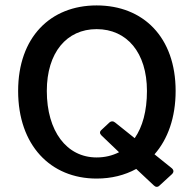

<svg xmlns="http://www.w3.org/2000/svg" viewBox="-20 -657 726 719"><path d="M637.7 -316.4C637.7 -517.6 516.6 -636.7 341.8 -636.7C168.9 -636.7 47.9 -517.6 47.9 -316.4C47.9 -113.3 168.9 11.7 341.8 11.7C397.5 11.7 447.3 -1 490.2 -24.4L555.7 37.1C562.5 43.9 570.3 44.9 577.1 38.1L624 -4.9C631.8 -12.7 630.9 -20.5 623 -27.3L558.6 -79.1C608.4 -135.7 637.7 -216.8 637.7 -316.4ZM341.8 -67.4C229.5 -67.4 155.3 -166 155.3 -316.4C155.3 -460 229.5 -547.9 341.8 -547.9C455.1 -547.9 530.3 -460 530.3 -316.4C530.3 -241.2 513.7 -181.6 484.4 -139.6L411.1 -198.2C404.3 -204.1 395.5 -204.1 388.7 -197.3L360.4 -170.9C352.5 -164.1 352.5 -157.2 360.4 -149.4L425.8 -86.9C400.4 -74.2 373 -67.4 341.8 -67.4Z"/></svg>

Font: Ed Sans Neue Medium
Style: Regular
Weight: 500
Designer: Stephen Hutchings
Version: Version 1.004;PS 001.004;hotconv 1.0.88;makeotf.lib2.5.64775